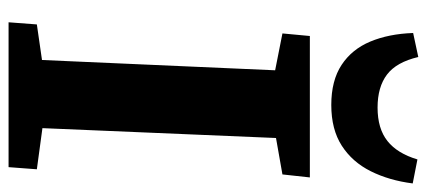

<svg xmlns="http://www.w3.org/2000/svg" viewBox="-294 -702 996 448"><g transform="rotate(90 204.0 -478.0)"><path d="M144 -622 58 -639 64 -703H394L387 -639L302 -624L279 -79L375 -66L370 0H32L37 -66L120 -78ZM113 -956Q125 -905 154 -883Q183 -861 231 -861Q280 -861 309 -884Q338 -907 352 -954L408 -943Q401 -888 379.5 -845Q358 -802 320 -777.5Q282 -753 225 -753Q168 -753 131.5 -777Q95 -801 77 -844Q59 -887 57 -944Z"/></g></svg>

Font: Literata 18pt
Style: Bold Italic
Weight: 700
Italic angle: -2°
Designer: Latin by Veronika Burian and Jose Scaglione. Greek by Irene Vlachou. Cyrillic by Vera Evstafieva
Foundry: TypeTogether
Version: Version 3.103;gftools[0.9.29]